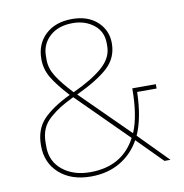

<svg xmlns="http://www.w3.org/2000/svg" viewBox="-81 -786 838 875"><g transform="rotate(-10 338.5 -349.0)"><path d="M612 0 497 -116Q464 -56 406 -22Q348 12 271 12Q180 12 125 -37Q70 -86 70 -166Q70 -242 113.5 -287Q157 -332 239 -371Q186 -429 163 -468.5Q140 -508 140 -554Q140 -624 186 -667Q232 -710 309 -710Q382 -710 425.5 -670Q469 -630 469 -570Q469 -503 421 -458.5Q373 -414 273 -367L493 -149Q525 -224 525 -351H634V-331H544Q541 -211 507 -135L640 0ZM309 -691Q242 -691 202.5 -655Q163 -619 163 -564V-546Q163 -507 187 -469Q211 -431 259 -380Q350 -422 398 -464.5Q446 -507 446 -560V-574Q446 -628 406 -659.5Q366 -691 309 -691ZM93 -156Q93 -89 143 -48.5Q193 -8 271 -8Q419 -8 483 -129L253 -358Q214 -339 190.5 -324.5Q167 -310 141.5 -288Q116 -266 104.5 -238.5Q93 -211 93 -176Z"/></g></svg>

Font: IBM Plex Sans Thin
Style: Regular
Weight: 100
Designer: Mike Abbink, Paul van der Laan, Pieter van Rosmalen
Foundry: Bold Monday
Version: Version 3.0